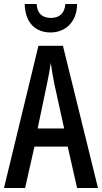

<svg xmlns="http://www.w3.org/2000/svg" viewBox="-20 -944 512 964"><path d="M367 -924H308C305 -875 276 -854 235 -854C194 -854 166 -876 164 -924H104C106 -830 158 -781 234 -781C310 -781 367 -836 367 -924ZM367 0H472L296 -714H173L0 0H106L153 -208H320ZM253 -522 302 -299H169L216 -523C223 -557 231 -598 235 -628C239 -596 245 -563 253 -522Z"/></svg>

Font: Noto Sans Malayalam ExtraCondensed Medium
Style: Regular
Weight: 500
Width: 2
Designer: Jelle Bosma - Monotype Design Team
Foundry: Monotype Imaging Inc.
Version: Version 2.104